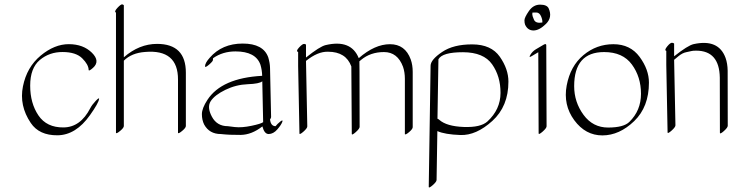

<svg xmlns="http://www.w3.org/2000/svg" viewBox="-20 -575 3280 860"><path d="M384.3 -90.3Q392.1 -105.5 408.4 -122.8Q424.8 -140.1 423.8 -131.8Q421.4 -113.3 383.3 -59.6Q319.8 30.3 237.5 31Q155.3 31.7 117.7 -24.4Q65.4 -102.1 82.8 -188.2Q100.1 -274.4 162.1 -325.9Q224.1 -377.4 288.6 -377.2Q353 -377 391.6 -338.9Q430.2 -300.8 396.5 -271Q377.4 -253.9 377 -262.2Q376.5 -285.6 348.4 -313.7Q320.3 -341.8 260.7 -342Q201.2 -342.3 158.2 -306.2Q115.2 -270 115.2 -191.4Q115.2 -112.8 152.1 -58.1Q189 -3.4 264.6 -4.2Q340.3 -4.9 384.3 -90.3Z M534.7 -551.3V-318.4Q603.5 -378.4 683.6 -378.4Q812.5 -378.4 812.5 -249.5V-10.7Q812.5 -2.4 796.1 11.2Q779.8 24.9 777.3 20.5V-218.3Q777.8 -355 629.9 -342.3Q569.3 -337.9 534.7 -303.2V-10.7Q534.7 -2.4 518.3 11.2Q502 24.9 499.5 20.5V-518.6Q489.7 -522.5 506.1 -540Q522.5 -557.6 528.6 -555.2Q534.7 -552.7 534.7 -551.3Z M1183.6 25.4Q1164.1 25.4 1155.3 -8.8Q1106.9 28.8 1057.9 29.3Q1008.8 29.8 969.2 25.4Q918 25.4 894.5 -17.1Q884.3 -37.6 884.3 -63.7Q884.3 -89.8 909.2 -127.9Q973.1 -225.6 1154.3 -235.4Q1153.8 -260.7 1146.5 -285.2Q1125.5 -344.7 1034.7 -344.7Q977.5 -344.7 934.6 -314.5Q933.6 -312 933.8 -306.4Q934.1 -300.8 916.3 -285.4Q898.4 -270 898.4 -278.3Q898.4 -293 919.4 -316.4Q974.6 -379.9 1067.1 -379.9Q1159.7 -379.9 1181.6 -317.9Q1189 -293 1189.5 -271.5L1194.3 -50.8Q1194.3 -46.4 1189.5 -40Q1192.9 -9.8 1214.4 -9.8Q1221.7 -19.5 1235.1 -30.3Q1248.5 -41 1244.6 -29.3Q1239.7 -15.6 1222.2 4.6Q1204.6 24.9 1183.6 25.4ZM1154.8 -210.9Q1142.1 -199.7 1089.6 -197.8Q1037.1 -195.8 989.5 -172.6Q941.9 -149.4 924.1 -122.3Q906.2 -95.2 929 -52.5Q951.7 -9.8 1000.5 -9.8Q1000.5 -9.8 1031.7 -5.9Q1063.5 -2.4 1106.4 -11.5Q1149.4 -20.5 1158.7 -27.8Z M1449.2 -343.3Q1403.3 -344.7 1350.6 -302.2L1356.4 -8.8Q1356.4 -0.5 1338.9 14.9Q1321.3 30.3 1321.3 22.5L1315.4 -279.3V-342.3Q1303.7 -345.2 1319.8 -362.5Q1335.9 -379.9 1343.3 -378.2Q1350.6 -376.5 1350.6 -375V-317.4Q1412.1 -366.7 1438.5 -373Q1552.7 -399.9 1586.9 -314.5Q1658.7 -377 1726.8 -377Q1794.9 -377 1819.8 -308.6Q1828.6 -283.7 1828.6 -252.9V-5.4Q1828.6 2.9 1812.5 16.6Q1796.4 30.3 1793.5 25.9V-221.7Q1793.5 -251.5 1785.2 -275.9Q1760.7 -341.8 1700 -341.8Q1639.2 -341.8 1597.2 -306.6Q1593.3 -303.2 1589.8 -300.3Q1590.3 -286.6 1590.3 -254.4L1590.8 -6.8Q1590.8 1.5 1573.2 17.1Q1555.7 32.7 1555.7 24.4L1553.7 -277.3Q1529.8 -343.3 1449.2 -343.3Z M1939.5 -43Q1941.9 -43.5 1947.8 -38.1Q1980.5 -9.3 2056.6 -6.3Q2132.8 -3.4 2163.1 -30.8Q2221.7 -84.5 2221.9 -158.7Q2222.2 -232.9 2184.3 -286.9Q2146.5 -340.8 2054 -341.1Q1961.4 -341.3 1943.8 -309.6ZM1939 12.2 1935.5 231Q1935.5 239.3 1918 254.6Q1900.4 270 1900.4 261.7L1908.7 -280.8Q1909.2 -307.6 1960 -342Q2010.7 -376.5 2095.5 -376.2Q2180.2 -376 2218.8 -320.8Q2257.3 -265.6 2257.3 -209.5Q2257.3 -98.6 2185.1 -33.2Q2112.8 32.2 2042.5 29.8Q1972.2 27.3 1939 12.2Z M2437.5 -537.6Q2455.6 -497.6 2425.5 -468Q2395.5 -438.5 2369.6 -438.5Q2343.8 -438.5 2332 -464.4Q2329.1 -471.7 2329.1 -484.1Q2329.1 -496.6 2348.9 -525.4Q2368.7 -554.2 2399.2 -554.2Q2429.7 -554.2 2437.5 -537.6ZM2409.2 -474.1Q2410.6 -485.8 2403.3 -502.4Q2396 -519 2381.8 -519Q2367.7 -519 2364.7 -518.6Q2364.3 -515.1 2364.3 -509.5Q2364.3 -503.9 2371.8 -486.6Q2379.4 -469.2 2409.2 -474.1ZM2379.9 -354 2414.6 -374.5Q2426.3 -381.3 2426.8 -373L2428.2 -9.3Q2428.2 -1 2410.4 14.6Q2392.6 30.3 2392.6 22L2391.1 -340.8H2390.6L2361.8 -323.7Q2346.7 -314.5 2355.7 -329.6Q2364.7 -344.7 2379.9 -354Z M2886.7 -205.1Q2886.7 -96.2 2820.6 -32.5Q2754.4 31.2 2678.5 31.5Q2602.5 31.7 2552.2 -36.6Q2502 -105 2518.3 -192.1Q2534.7 -279.3 2593.3 -328.1Q2651.9 -377 2727.5 -377Q2803.2 -377 2845 -320.1Q2886.7 -263.2 2886.7 -205.1ZM2686 -341.8Q2551.8 -341.8 2551.8 -189Q2551.8 -117.7 2593.8 -60.5Q2635.7 -3.4 2704.6 -3.7Q2773.4 -3.9 2798.8 -28.8Q2851.1 -79.6 2851.1 -155Q2851.1 -230.5 2810.3 -286.1Q2769.5 -341.8 2686 -341.8Z M2964.4 -284.2V-347.2Q2954.1 -349.6 2968.8 -367.4Q2983.4 -385.3 2991.5 -383.3Q2999.5 -381.3 2999.5 -379.9V-322.8Q3061 -371.6 3086.9 -377.4Q3198.7 -401.9 3230 -315.4Q3238.8 -290.5 3239.3 -258.8L3239.7 -11.7Q3239.7 -3.4 3222.2 12.2Q3204.6 27.8 3204.6 19.5L3204.1 -227.5Q3202.1 -348.1 3098.1 -348.1Q3083.5 -348.1 3077.4 -346.4Q3071.3 -344.7 3054 -341.3Q3036.6 -337.9 3018.6 -323Q3000.5 -308.1 2999.5 -307.1L3005.4 -13.7Q3005.4 -5.4 2987.8 10.3Q2970.2 25.9 2970.2 17.6Z"/></svg>

Font: ML-NILA02
Style: Regular
Weight: 400
Version: Version ML-NILA02 1.0